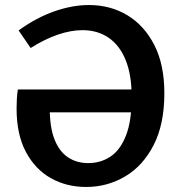

<svg xmlns="http://www.w3.org/2000/svg" viewBox="-20 -733 722 764"><path d="M323 11Q245 11 182.5 -24Q120 -59 83 -128.5Q46 -198 46 -301Q46 -317 47 -337.5Q48 -358 51 -377H561V-286H163L178 -302Q178 -226 197 -178Q216 -130 250.5 -107Q285 -84 331 -84Q380 -84 419 -109.5Q458 -135 481 -193Q504 -251 504 -347Q504 -435 480 -494Q456 -553 412 -583Q368 -613 308 -613Q263 -613 211 -595.5Q159 -578 102 -542L54 -612Q125 -663 196.5 -688Q268 -713 334 -713Q419 -713 486.5 -672.5Q554 -632 594 -554Q634 -476 634 -362Q634 -239 591.5 -156Q549 -73 478 -31Q407 11 323 11Z"/></svg>

Font: Bitter Thin SemiBold
Style: Regular
Weight: 600
Version: Version 2.002